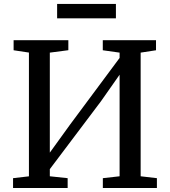

<svg xmlns="http://www.w3.org/2000/svg" viewBox="-20 -945 854 965"><path d="M45.6 0V-49.5L125.4 -58.8V-680.8L48.4 -692.4V-743H323.5V-692.7L230.4 -680.5V-177.9L332.1 -318.7L581.1 -653.8V-680.5L496.6 -692.4V-743H764.1V-692.4L686.9 -680.5V-59L768.6 -49.5V0H496.9V-49.5L581.1 -59V-569.5L487.5 -436.1L230.4 -94.9V-59L320 -49.5V0ZM562.6 -925.1V-852.8H267.1V-925.1Z"/></svg>

Font: Merriweather 7pt Light
Style: Regular
Weight: 300
Designer: Eben Sorkin
Foundry: Eben Sorkin
Version: Version 2.200;gftools[0.9.31]